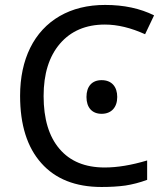

<svg xmlns="http://www.w3.org/2000/svg" viewBox="-20 -744 672 774"><path d="M402.8 -645C454.1 -645 507.8 -631.8 564.9 -606L601.1 -682.1C544.9 -710 479.5 -724.1 403.8 -724.1C333.5 -724.1 272.5 -709 220.7 -679.2C116.7 -619.1 61 -504.9 61 -357.9C61 -240.7 89.4 -150.4 146.5 -86.4C203.1 -22.5 284.2 9.8 389.2 9.8C425.8 9.8 458 7.8 485.8 3.9C513.7 -0.5 543 -7.8 573.2 -19V-97.2C509.8 -78.1 452.6 -68.8 401.9 -68.8C323.2 -68.8 262.2 -93.8 219.7 -144C177.2 -193.8 155.8 -264.6 155.8 -356.9C155.8 -446.3 177.7 -516.6 221.7 -567.9C265.6 -619.1 326.2 -645 402.8 -645ZM328.6 -353C328.6 -310.5 351.1 -285.2 389.6 -285.2C429.2 -285.2 452.6 -311.5 452.6 -353C452.6 -394.5 430.2 -420.9 389.6 -420.9C350.6 -420.9 328.6 -395.5 328.6 -353Z"/></svg>

Font: Noto Reveo Sans
Style: Regular
Weight: 400
Designer: Monotype Design team
Foundry: Monotype Imaging Inc.
Version: Version 1.04